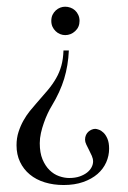

<svg xmlns="http://www.w3.org/2000/svg" viewBox="-20 -378 375 561"><path d="M212.4 -316.9Q212.4 -298.8 199.7 -287.1Q187 -275.4 170.4 -275.4Q163.1 -275.4 155.8 -278.3Q148.4 -281.2 142.6 -286.9Q136.7 -292.5 133.3 -300Q129.9 -307.6 129.9 -316.9Q129.9 -327.1 133.5 -334.7Q137.2 -342.3 143.1 -347.7Q148.9 -353 156 -355.7Q163.1 -358.4 170.4 -358.4Q178.2 -358.4 185.8 -355.7Q193.4 -353 199.2 -347.7Q205.1 -342.3 208.7 -334.5Q212.4 -326.7 212.4 -316.9ZM298.8 56.6Q298.8 77.1 290.3 96.4Q281.7 115.7 264.9 130.4Q248 145 223.1 153.8Q198.2 162.6 166 162.6Q136.2 162.6 110.8 154.8Q85.4 147 67.1 131.8Q48.8 116.7 38.6 95.2Q28.3 73.7 28.3 46.4Q28.3 25.4 34.2 7.3Q40 -10.7 48.6 -25.9Q57.1 -41 67.1 -53.5Q77.1 -65.9 85.9 -75.7Q105.5 -97.7 119.9 -115Q134.3 -132.3 144 -149.4Q153.8 -166.5 159.2 -185.8Q164.6 -205.1 165.5 -230.5H181.2Q179.2 -186.5 167.5 -147.9Q155.8 -109.4 131.3 -68.8Q125.5 -59.6 119.4 -46.6Q113.3 -33.7 108.2 -19Q103 -4.4 99.6 10.7Q96.2 25.9 96.2 40.5Q96.2 68.4 104.2 87.6Q112.3 106.9 124.8 119.1Q137.2 131.3 152.6 136.7Q168 142.1 182.1 142.1Q199.7 142.1 212.9 137.5Q226.1 132.8 234.6 126Q243.2 119.1 247.6 110.6Q252 102.1 252 93.8Q252 85.9 248.3 77.4Q244.6 68.8 240.2 60.5Q235.8 52.2 232.2 44.4Q228.5 36.6 228.5 30.3Q228.5 22.5 231.2 16.6Q233.9 10.7 238.3 6.8Q242.7 2.9 248 0.7Q253.4 -1.5 258.3 -1.5Q262.2 -1.5 269 1Q275.9 3.4 282.5 9.8Q289.1 16.1 293.9 27.3Q298.8 38.6 298.8 56.6Z"/></svg>

Font: Scheherazade Urdu
Style: Regular
Weight: 400
Designer: SIL International
Foundry: SIL International
Version: Version 1.005 (build 117/117)